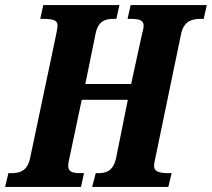

<svg xmlns="http://www.w3.org/2000/svg" viewBox="-40 -734 832 754"><path d="M-20 0H278L290 -54H279C240 -54 228 -61 228 -83C228 -92 230 -103 233 -115L281 -342H462L416 -114C405 -61 375 -54 346 -54H336L322 0H621L634 -54H623C577 -54 565 -64 565 -83C565 -92 568 -103 571 -118L671 -600C682 -653 716 -660 750 -660H760L772 -714H473L461 -660H472C512 -660 524 -652 524 -633C524 -623 521 -613 517 -597L475 -404H295L335 -600C345 -653 375 -660 407 -660H417L429 -714H130L118 -660H128C175 -660 186 -652 186 -633C186 -625 183 -612 179 -591L78 -112C67 -61 36 -54 3 -54H-7Z"/></svg>

Font: Noto Serif Condensed Extra
Style: Italic
Weight: 800
Width: 3
Italic angle: -12°
Designer: Monotype Design Team
Foundry: Monotype Imaging Inc.
Version: Version 1.901